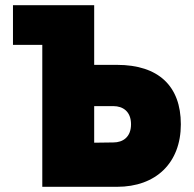

<svg xmlns="http://www.w3.org/2000/svg" viewBox="-20 -720 748 740"><path d="M143 0H431C581 0 677 -92 677 -241C677 -388 591 -470 431 -470H343V-700H30V-547H143ZM417 -171 343 -170V-311H417C454 -311 485 -290 485 -241C485 -192 454 -171 417 -171Z"/></svg>

Font: Finlandica Black
Style: Regular
Weight: 900
Designer: Niklas Ekholm, Juho Hiilivirta, Jaakko Suomalainen
Foundry: Helsinki Type Studio
Version: Version 2.000;Glyphs 3.2 (3202)